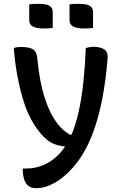

<svg xmlns="http://www.w3.org/2000/svg" viewBox="-20 -785 640 1005"><path d="M470 -540Q506 -540 526.5 -526Q547 -512 543 -476Q533 -357 514.5 -264Q496 -171 470.5 -100.5Q445 -30 413 22Q381 74 343 112Q315 140 286 159.5Q257 179 228 189.5Q199 200 168 200Q161 200 154.5 199Q148 198 142.5 196Q137 194 132 190.5Q127 187 122 182Q112 172 105.5 150Q99 128 99 100V97H105Q109 97 112.5 97Q116 97 120 97Q163 97 206 79.5Q249 62 286 25Q308 3 328.5 -30Q349 -63 365.5 -108.5Q382 -154 395 -215.5Q408 -277 416.5 -356Q425 -435 429 -534Q435 -535 440.5 -536.5Q446 -538 451 -538.5Q456 -539 460.5 -539.5Q465 -540 470 -540ZM93 -539Q131 -539 151.5 -527.5Q172 -516 175 -481Q181 -417 191.5 -362.5Q202 -308 217.5 -262.5Q233 -217 252.5 -181.5Q272 -146 295.5 -120.5Q319 -95 347 -80H380L356 -17H349Q315 -17 287.5 -23.5Q260 -30 237.5 -45Q215 -60 194 -85Q176 -106 159.5 -131.5Q143 -157 127 -192.5Q111 -228 97 -276Q83 -324 71 -387.5Q59 -451 52 -534Q58 -535 63 -536.5Q68 -538 73 -538.5Q78 -539 83 -539Q88 -539 93 -539ZM133 -762Q145 -764 158 -764.5Q171 -765 182 -765Q202 -765 218.5 -762Q235 -759 245.5 -749.5Q256 -740 256 -723V-639Q244 -637 231 -636.5Q218 -636 206 -636Q188 -636 171 -639.5Q154 -643 143.5 -652.5Q133 -662 133 -680ZM344 -762Q356 -764 369 -764.5Q382 -765 393 -765Q413 -765 429.5 -762Q446 -759 456.5 -749.5Q467 -740 467 -723V-639Q455 -637 442 -636.5Q429 -636 417 -636Q399 -636 382 -639.5Q365 -643 354.5 -652.5Q344 -662 344 -680Z"/></svg>

Font: Recursive Casual Medium
Style: Regular
Weight: 500
Version: Version 1.047